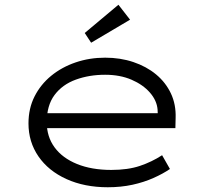

<svg xmlns="http://www.w3.org/2000/svg" viewBox="-20 -779 878 809"><path d="M434 10Q336 10 260 -24.5Q184 -59 142 -120Q100 -181 100 -259Q100 -322 125.5 -372.5Q151 -423 195.5 -459.5Q240 -496 298.5 -516Q357 -536 423 -536Q487 -536 542 -517.5Q597 -499 637.5 -465.5Q678 -432 700 -385.5Q722 -339 720 -282L719 -239H166L155 -302H662L645 -293L644 -317Q641 -355 612 -388.5Q583 -422 534.5 -443Q486 -464 423 -464Q356 -464 299.5 -443.5Q243 -423 210 -379Q177 -335 177 -264Q177 -203 210 -158Q243 -113 304.5 -88Q366 -63 449 -63Q519 -63 569.5 -80Q620 -97 663 -125L696 -67Q667 -47 626.5 -29Q586 -11 538 -0.5Q490 10 434 10ZM364 -599 337 -640 479 -759 528 -696Z"/></svg>

Font: Lexend Tera Light
Style: Regular
Weight: 300
Designer: Bonnie Shaver-Troup, Thomas Jockin
Foundry: Lexend
Version: Version 1.007